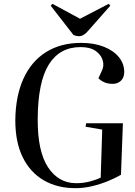

<svg xmlns="http://www.w3.org/2000/svg" viewBox="-20 -969 704 1003"><path d="M622 -325 612 -56Q583 -39 544 -23Q505 -7 461.5 3.5Q418 14 374 14Q279 14 208 -27.5Q137 -69 98.5 -148Q60 -227 60 -340Q61 -466 102 -557Q143 -648 220 -696.5Q297 -745 404 -745Q471 -745 522 -725Q573 -705 601 -670.5Q629 -636 629 -593Q629 -564 612 -547.5Q595 -531 569 -531Q546 -531 528 -538Q510 -545 494 -560L512 -599Q525 -625 516.5 -654Q508 -683 479.5 -703Q451 -723 401 -723Q292 -723 235 -632Q178 -541 177 -348Q176 -178 231 -95Q286 -12 378 -12Q414 -12 447.5 -20.5Q481 -29 506 -41L514 -292L427 -307L430 -325ZM245 -939 254 -949 398 -871 548 -949 556 -939 444 -812Q418 -780 394 -780Q383 -780 377 -782Q371 -784 364 -786Z"/></svg>

Font: Literata 72pt Medium
Style: Italic
Weight: 500
Italic angle: -2°
Designer: Latin by Veronika Burian and Jose Scaglione. Greek by Irene Vlachou. Cyrillic by Vera Evstafieva
Foundry: TypeTogether
Version: Version 3.002